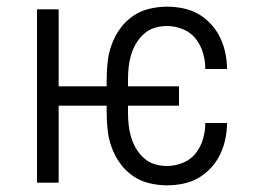

<svg xmlns="http://www.w3.org/2000/svg" viewBox="-20 -548 790 576"><path d="M481 8Q454 8 427.5 1.5Q401 -5 379 -20Q357 -35 341 -57Q325 -79 315.5 -104.5Q306 -130 303 -156.5Q300 -183 300 -210V-231H156V0H91V-520H156V-289H300V-310Q300 -337 303 -363.5Q306 -390 315.5 -415.5Q325 -441 341 -463Q357 -485 379 -500Q401 -515 427.5 -521.5Q454 -528 481 -528Q505 -528 529.5 -523Q554 -518 575 -506Q596 -494 613 -475.5Q630 -457 640.5 -435Q651 -413 656 -389Q661 -365 661 -341H596Q596 -365 589 -389Q582 -413 567 -432Q552 -451 528.5 -460.5Q505 -470 481 -470Q462 -470 444 -464.5Q426 -459 412 -446.5Q398 -434 388.5 -418Q379 -402 373.5 -384Q368 -366 366 -347.5Q364 -329 364 -310V-289H517V-231H364V-210Q364 -191 366 -172.5Q368 -154 373.5 -136Q379 -118 388.5 -102Q398 -86 412 -73.5Q426 -61 444 -55.5Q462 -50 481 -50Q505 -50 528.5 -59.5Q552 -69 567 -88Q582 -107 589 -131Q596 -155 596 -179H661Q661 -155 656 -131Q651 -107 640.5 -85Q630 -63 613 -44.5Q596 -26 575 -14Q554 -2 529.5 3Q505 8 481 8Z"/></svg>

Font: Iosevka Aile Custom Light
Style: Regular
Weight: 300
Designer: Belleve Invis
Foundry: Belleve Invis
Version: Version 17.0.2; ttfautohint (v1.8.3)